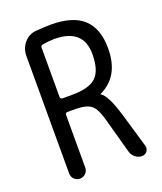

<svg xmlns="http://www.w3.org/2000/svg" viewBox="-137 -829 774 918"><g transform="rotate(-20 250.0 -370.0)"><path d="M152.3 -651.4V-401.4Q152.3 -390.6 163.1 -389.6H211.9Q298.8 -389.6 334.5 -423.3Q370.1 -457 370.1 -540Q370.1 -669.9 221.7 -669.9Q196.3 -669.9 163.1 -664.1Q152.3 -662.1 152.3 -651.4ZM70.3 -41V-639.6Q70.3 -676.8 94.2 -705.1Q118.2 -733.4 154.3 -736.3Q206.1 -740.2 230.5 -740.2Q342.8 -740.2 396.5 -690.4Q450.2 -640.6 450.2 -540Q450.2 -398.4 342.8 -347.7Q340.8 -347.7 340.8 -345.7Q340.8 -344.7 341.8 -344.7Q374 -326.2 407.2 -213.9L458 -41Q461.9 -25.4 452.6 -12.7Q443.4 0 426.8 0Q408.2 0 393.1 -12.2Q377.9 -24.4 373 -42L325.2 -215.8Q308.6 -280.3 284.2 -300.3Q259.8 -320.3 202.1 -320.3H163.1Q152.3 -320.3 152.3 -308.6V-41Q152.3 -24.4 140.1 -12.2Q127.9 0 110.8 0Q93.8 0 82 -12.2Q70.3 -24.4 70.3 -41Z"/></g></svg>

Font: Rounded-X Mgen+ 1m regular
Style: Regular
Weight: 400
Designer: [Source Han Sans]
Ryoko NISHIZUKA  (kana & ideographs); Paul D. Hunt (Latin, Greek & Cyrillic); Wenlong ZHANG  (bopomofo
Version: Version 1.059.20150602